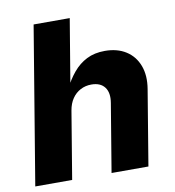

<svg xmlns="http://www.w3.org/2000/svg" viewBox="-82 -801 798 874"><g transform="rotate(-10 317.5 -364.0)"><path d="M232.9 -311.5 181.2 0H10.7L131.3 -727.5H298.3L245.1 -408.2H234.4Q255.4 -451.7 282.5 -484.1Q309.6 -516.6 345.5 -534.7Q381.3 -552.7 429.2 -552.7Q486.3 -552.7 526.4 -527.3Q566.4 -502 584 -455.6Q601.6 -409.2 591.3 -347.7L533.7 0H363.3L415.5 -314.5Q423.3 -360.8 403.8 -386.7Q384.3 -412.6 342.3 -412.6Q314.9 -412.6 292 -400.6Q269 -388.7 253.7 -366.2Q238.3 -343.8 232.9 -311.5Z"/></g></svg>

Font: Inter ExtraBold
Style: Italic
Weight: 800
Italic angle: -9.3988°
Designer: Rasmus Andersson
Foundry: rsms
Version: Version 4.001;git-66647c0bb